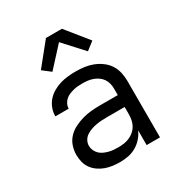

<svg xmlns="http://www.w3.org/2000/svg" viewBox="-179 -887 959 1021"><g transform="rotate(-30 300.0 -376.5)"><path d="M263 8Q241 8 218.5 5Q196 2 175 -5.5Q154 -13 135.5 -26Q117 -39 104 -57Q91 -75 85.5 -97Q80 -119 80 -142Q80 -169 89 -195.5Q98 -222 117 -242Q136 -262 161 -274.5Q186 -287 212.5 -294.5Q239 -302 266.5 -304.5Q294 -307 321 -307H430V-347Q430 -363 426 -379Q422 -395 413 -408Q404 -421 390.5 -430.5Q377 -440 362 -445.5Q347 -451 331 -453Q315 -455 299 -455Q285 -455 270.5 -454Q256 -453 242.5 -449.5Q229 -446 215.5 -440.5Q202 -435 191.5 -425.5Q181 -416 174.5 -403Q168 -390 168 -376V-375H86V-377Q86 -401 95 -424.5Q104 -448 120 -466Q136 -484 157.5 -496.5Q179 -509 202.5 -516Q226 -523 250 -525.5Q274 -528 299 -528Q325 -528 351.5 -524.5Q378 -521 402.5 -511.5Q427 -502 449 -486Q471 -470 485.5 -448Q500 -426 506 -399.5Q512 -373 512 -347V0H430V-91Q420 -67 402.5 -47.5Q385 -28 362.5 -15Q340 -2 314.5 3Q289 8 263 8ZM295 -65Q313 -65 330 -67.5Q347 -70 363 -77Q379 -84 392.5 -95.5Q406 -107 414.5 -122Q423 -137 426.5 -154.5Q430 -172 430 -189V-234H321Q305 -234 288 -233Q271 -232 254.5 -229Q238 -226 222.5 -220.5Q207 -215 193 -206Q179 -197 170.5 -182Q162 -167 162 -150Q162 -135 168 -121.5Q174 -108 184.5 -97.5Q195 -87 208.5 -81Q222 -75 236.5 -71Q251 -67 265.5 -66Q280 -65 295 -65ZM191 -588 142 -626 251 -761H349L458 -626L409 -588L300 -707Z"/></g></svg>

Font: Iosevka Extended
Style: Regular
Weight: 400
Width: 7
Monospace: yes
Designer: Belleve Invis
Foundry: Belleve Invis
Version: Version 32.5.0; ttfautohint (v1.8.4)